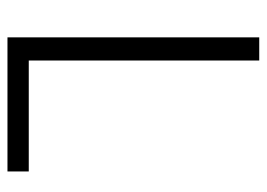

<svg xmlns="http://www.w3.org/2000/svg" viewBox="-120 -594 714 514"><g transform="rotate(90 237.0 -337.0)"><path d="M439 0H80V-674H142V-57H439Z"/></g></svg>

Font: Hind Mysuru Light
Style: Regular
Weight: 300
Designer: Manushi Parikh, Hitesh Malaviya
Foundry: Indian Type Foundry
Version: Version 0.703;PS 1.0;hotconv 1.0.86;makeotf.lib2.5.63406